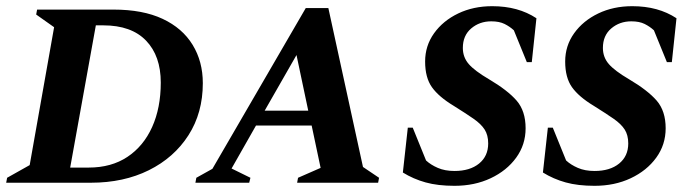

<svg xmlns="http://www.w3.org/2000/svg" viewBox="-34 -591 2229 621"><path d="M-14 0 -11 -16 62 -57 141 -503 83 -544 86 -560H333Q428 -560 492 -530Q556 -500 589 -446Q622 -392 622 -322Q622 -226 575.5 -153.5Q529 -81 447.5 -40.5Q366 0 260 0ZM300 -509H276L193 -49H253Q326 -49 378 -83.5Q430 -118 458 -180Q486 -242 486 -324Q486 -410 438.5 -459.5Q391 -509 300 -509Z M598 0 601 -16 653 -45 955 -565H1028L1140 -51L1192 -16L1189 0H927L930 -16L1003 -48L974 -185H794L715 -46L776 -16L772 0ZM822 -233H963L925 -413Z M1436 10Q1382 10 1342.5 -1Q1303 -12 1269 -33L1285 -178H1301L1344 -72Q1359 -58 1382 -48Q1405 -38 1436 -38Q1486 -38 1515.5 -62Q1545 -86 1545 -127Q1545 -154 1533.5 -172Q1522 -190 1497.5 -207Q1473 -224 1433 -249Q1385 -278 1363 -309Q1341 -340 1341 -392Q1341 -443 1370 -483.5Q1399 -524 1448 -547.5Q1497 -571 1558 -571Q1642 -571 1701 -532L1686 -390H1670L1628 -493Q1615 -505 1598 -513.5Q1581 -522 1555 -522Q1517 -522 1490 -499Q1463 -476 1463 -436Q1463 -406 1482 -384Q1501 -362 1547 -335Q1608 -299 1637 -265.5Q1666 -232 1666 -176Q1666 -123 1635.5 -81Q1605 -39 1553 -14.5Q1501 10 1436 10Z M1889 10Q1835 10 1795.5 -1Q1756 -12 1722 -33L1738 -178H1754L1797 -72Q1812 -58 1835 -48Q1858 -38 1889 -38Q1939 -38 1968.5 -62Q1998 -86 1998 -127Q1998 -154 1986.5 -172Q1975 -190 1950.5 -207Q1926 -224 1886 -249Q1838 -278 1816 -309Q1794 -340 1794 -392Q1794 -443 1823 -483.5Q1852 -524 1901 -547.5Q1950 -571 2011 -571Q2095 -571 2154 -532L2139 -390H2123L2081 -493Q2068 -505 2051 -513.5Q2034 -522 2008 -522Q1970 -522 1943 -499Q1916 -476 1916 -436Q1916 -406 1935 -384Q1954 -362 2000 -335Q2061 -299 2090 -265.5Q2119 -232 2119 -176Q2119 -123 2088.5 -81Q2058 -39 2006 -14.5Q1954 10 1889 10Z"/></svg>

Font: Spectral SC
Style: Bold Italic
Weight: 700
Italic angle: -10°
Designer: Jean-Baptiste Levee
Foundry: Production Type
Version: Version 2.001